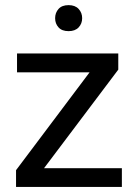

<svg xmlns="http://www.w3.org/2000/svg" viewBox="-20 -740 536 760"><path d="M462.4 -74.2V0H43.5V-66.4L334.5 -453.6H47.4V-528.3H448.2V-464.4L154.3 -74.2ZM198.2 -668Q198.2 -689.5 211.7 -704.6Q225.1 -719.7 251.5 -719.7Q277.3 -719.7 291.3 -704.6Q305.2 -689.5 305.2 -668Q305.2 -646.5 291.3 -631.6Q277.3 -616.7 251.5 -616.7Q225.1 -616.7 211.7 -631.6Q198.2 -646.5 198.2 -668Z"/></svg>

Font: Vazirmatn UI FD
Style: Regular
Weight: 400
Designer: Saber Rastikerdar
Foundry: Saber Rastikerdar
Version: Version 33.003